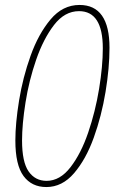

<svg xmlns="http://www.w3.org/2000/svg" viewBox="-20 -745 470 775"><path d="M422 -552Q422 -725 301 -725Q233 -725 184 -666.5Q135 -608 103.5 -520Q72 -432 57 -339.5Q42 -247 42 -178Q42 -79 75 -34.5Q108 10 167 10Q231 10 279 -46Q327 -102 358.5 -189.5Q390 -277 406 -374Q422 -471 422 -552ZM69 -178Q69 -243 83 -331.5Q97 -420 126 -504Q155 -588 198 -644Q241 -700 299 -700Q395 -700 395 -550Q395 -478 380 -386.5Q365 -295 336 -210Q307 -125 264.5 -70Q222 -15 168 -15Q122 -15 95.5 -53Q69 -91 69 -178Z"/></svg>

Font: Noto Sans Display SemiCondensed Thin
Style: Italic
Weight: 250
Width: 4
Designer: Monotype Design team
Foundry: Monotype Imaging Inc.
Version: 1.000